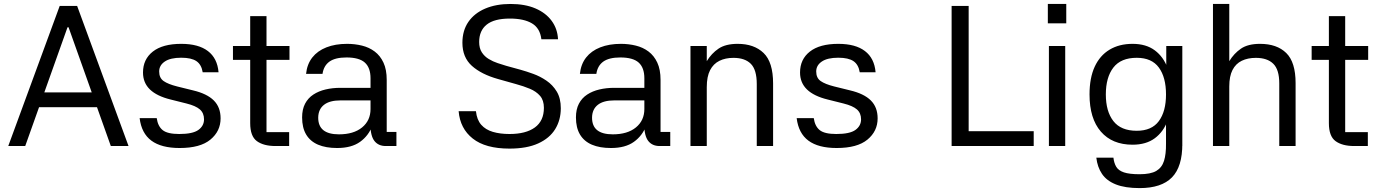

<svg xmlns="http://www.w3.org/2000/svg" viewBox="-20 -737 6945 969"><path d="M326 -599.3H320.7L107.3 0H21.7L281.3 -707H369.3L628.7 0H539.3ZM498.3 -196H150V-270.7H498.3Z M1003 -372.3Q996.7 -411.3 971.2 -428.5Q945.7 -445.7 894.7 -445.7Q840 -445.7 811.7 -426.5Q783.3 -407.3 783.3 -376.3Q783.3 -343.7 805.7 -328Q828 -312.3 874 -300.7L953.7 -281Q1024.7 -264.3 1059 -230Q1093.3 -195.7 1093.3 -139.7Q1093.3 -75 1042 -32.5Q990.7 10 886.7 10Q794 10 744 -27.2Q694 -64.3 684.7 -140.7H771Q776.7 -100 801 -80.3Q825.3 -60.7 884.7 -60.7Q952.7 -60.7 981.2 -81.2Q1009.7 -101.7 1009.7 -134.7Q1009.7 -166.3 988.8 -184.7Q968 -203 921 -214.7L841.3 -234.7Q771.7 -251.7 736.7 -285.5Q701.7 -319.3 701.7 -371Q701.7 -437.7 751.3 -476.7Q801 -515.7 894.7 -515.7Q981.7 -515.7 1029.3 -479.3Q1077 -443 1083 -372.3Z M1441 -435H1325V-70H1439.3V0H1370.7Q1310.3 0 1276.5 -24.7Q1242.7 -49.3 1242.7 -115.7V-435H1155.7V-505H1242.7V-655.7H1325V-505H1441Z M1980.7 0H1927Q1890 0 1870 -25.2Q1850 -50.3 1849.3 -107.3L1859.7 -104Q1840.7 -52.3 1797.3 -21.2Q1754 10 1681.3 10Q1624.7 10 1585.2 -6.8Q1545.7 -23.7 1525.2 -58Q1504.7 -92.3 1504.7 -144.3Q1504.7 -185 1519.7 -213.7Q1534.7 -242.3 1561.5 -259.8Q1588.3 -277.3 1623.2 -285.5Q1658 -293.7 1697.3 -293.7H1850V-342Q1850 -395.3 1821.3 -421.2Q1792.7 -447 1728.7 -447Q1672 -447 1642.8 -426.2Q1613.7 -405.3 1607.7 -364.3H1524.7Q1529.7 -413 1556 -446.7Q1582.3 -480.3 1627.3 -498Q1672.3 -515.7 1731.7 -515.7Q1771 -515.7 1807 -506.8Q1843 -498 1871 -477Q1899 -456 1915.3 -421Q1931.7 -386 1931.7 -334V-71.3H1980.7ZM1586 -144Q1585.7 -101.3 1611.8 -80.2Q1638 -59 1690.7 -59Q1764.7 -59 1807.3 -93.8Q1850 -128.7 1850 -186.7V-230.3H1698.3Q1643.7 -230.3 1615.2 -208Q1586.7 -185.7 1586 -144Z M2712.3 -538.7Q2705.7 -594.7 2664.8 -619Q2624 -643.3 2553.3 -643.3Q2474.3 -643.3 2436.3 -612.8Q2398.3 -582.3 2398.3 -525.3Q2398.3 -493.3 2411.8 -472.7Q2425.3 -452 2446.7 -439.2Q2468 -426.3 2491.7 -418.5Q2515.3 -410.7 2535.3 -404.7L2607 -385Q2636 -377 2671 -364.3Q2706 -351.7 2737.8 -330Q2769.7 -308.3 2790 -274.7Q2810.3 -241 2810.3 -190.7Q2810.3 -131.3 2782 -85.3Q2753.7 -39.3 2696.3 -13.2Q2639 13 2551.3 13Q2430 13 2366 -37.7Q2302 -88.3 2294.7 -175.7H2382Q2386.7 -132.3 2408.7 -107.3Q2430.7 -82.3 2467.2 -71.5Q2503.7 -60.7 2551.3 -60.7Q2634 -60.7 2679.5 -93.8Q2725 -127 2725 -192.7Q2725 -231 2705.5 -253.3Q2686 -275.7 2654.2 -289Q2622.3 -302.3 2584 -312.7L2494 -338Q2409.3 -361.7 2361.5 -404.7Q2313.7 -447.7 2313.7 -521Q2313.7 -582.7 2343.8 -626.5Q2374 -670.3 2428.8 -693.7Q2483.7 -717 2556.3 -717Q2629.7 -717 2682.2 -694.5Q2734.7 -672 2764.2 -631.8Q2793.7 -591.7 2796.3 -538.7Z M3362.7 0H3309Q3272 0 3252 -25.2Q3232 -50.3 3231.3 -107.3L3241.7 -104Q3222.7 -52.3 3179.3 -21.2Q3136 10 3063.3 10Q3006.7 10 2967.2 -6.8Q2927.7 -23.7 2907.2 -58Q2886.7 -92.3 2886.7 -144.3Q2886.7 -185 2901.7 -213.7Q2916.7 -242.3 2943.5 -259.8Q2970.3 -277.3 3005.2 -285.5Q3040 -293.7 3079.3 -293.7H3232V-342Q3232 -395.3 3203.3 -421.2Q3174.7 -447 3110.7 -447Q3054 -447 3024.8 -426.2Q2995.7 -405.3 2989.7 -364.3H2906.7Q2911.7 -413 2938 -446.7Q2964.3 -480.3 3009.3 -498Q3054.3 -515.7 3113.7 -515.7Q3153 -515.7 3189 -506.8Q3225 -498 3253 -477Q3281 -456 3297.3 -421Q3313.7 -386 3313.7 -334V-71.3H3362.7ZM2968 -144Q2967.7 -101.3 2993.8 -80.2Q3020 -59 3072.7 -59Q3146.7 -59 3189.3 -93.8Q3232 -128.7 3232 -186.7V-230.3H3080.3Q3025.7 -230.3 2997.2 -208Q2968.7 -185.7 2968 -144Z M3547 0H3464.7V-505H3547V-428.3Q3570.7 -467.3 3606.3 -491.5Q3642 -515.7 3703 -515.7Q3786 -515.7 3833.8 -469.5Q3881.7 -423.3 3881.7 -315.7V0H3799.3V-312.7Q3799.3 -385 3769.3 -415Q3739.3 -445 3681.7 -445Q3641 -445 3610.7 -430Q3580.3 -415 3563.7 -382.8Q3547 -350.7 3547 -297.3Z M4319 -372.3Q4312.7 -411.3 4287.2 -428.5Q4261.7 -445.7 4210.7 -445.7Q4156 -445.7 4127.7 -426.5Q4099.3 -407.3 4099.3 -376.3Q4099.3 -343.7 4121.7 -328Q4144 -312.3 4190 -300.7L4269.7 -281Q4340.7 -264.3 4375 -230Q4409.3 -195.7 4409.3 -139.7Q4409.3 -75 4358 -32.5Q4306.7 10 4202.7 10Q4110 10 4060 -27.2Q4010 -64.3 4000.7 -140.7H4087Q4092.7 -100 4117 -80.3Q4141.3 -60.7 4200.7 -60.7Q4268.7 -60.7 4297.2 -81.2Q4325.7 -101.7 4325.7 -134.7Q4325.7 -166.3 4304.8 -184.7Q4284 -203 4237 -214.7L4157.3 -234.7Q4087.7 -251.7 4052.7 -285.5Q4017.7 -319.3 4017.7 -371Q4017.7 -437.7 4067.3 -476.7Q4117 -515.7 4210.7 -515.7Q4297.7 -515.7 4345.3 -479.3Q4393 -443 4399 -372.3Z M4782.7 -707H4868.7V-74.7H5197V0H4782.7Z M5356 -505V0H5273.7V-505ZM5268.3 -717H5361.3V-619.3H5268.3Z M5696 -6.7Q5593.3 -6.7 5536 -72.7Q5478.7 -138.7 5478.7 -260.3Q5478.7 -343.7 5504.8 -400.3Q5531 -457 5579.8 -486.3Q5628.7 -515.7 5696 -515.7Q5764 -515.7 5808 -483Q5852 -450.3 5873.2 -392.7Q5894.3 -335 5894.3 -260.3Q5894.3 -186.7 5873.2 -129.2Q5852 -71.7 5808 -39.2Q5764 -6.7 5696 -6.7ZM5717 -77Q5792.7 -77 5828.7 -126Q5864.7 -175 5864.7 -260.3Q5864.7 -346.7 5828.7 -396Q5792.7 -445.3 5717 -445.3Q5637 -445.3 5599 -396Q5561 -346.7 5561 -260.3Q5561 -175 5599 -126Q5637 -77 5717 -77ZM5866 -505H5947V0H5864.7V-381.7L5866 -389ZM5947 -12Q5947.7 104 5894.8 158.2Q5842 212.3 5731.7 212.3Q5658.3 212.3 5611.7 193.8Q5565 175.3 5541.7 140.7Q5518.3 106 5513 58.7H5599.3Q5602.3 85.7 5613.5 104.7Q5624.7 123.7 5652.3 133Q5680 142.3 5731.7 142.3Q5787 142.3 5815.5 125.7Q5844 109 5854.7 74.8Q5865.3 40.7 5864.7 -12Z M6184 0H6101.7V-717H6184V-428.3Q6207.7 -467.3 6243 -491.5Q6278.3 -515.7 6339.3 -515.7Q6424.3 -515.7 6471.5 -469.5Q6518.7 -423.3 6518.7 -317.7V0H6436.3V-316Q6436.3 -385.7 6406 -415.3Q6375.7 -445 6318 -445Q6277.3 -445 6247 -430.3Q6216.7 -415.7 6200.3 -383.8Q6184 -352 6184 -300.7Z M6885 -435H6769V-70H6883.3V0H6814.7Q6754.3 0 6720.5 -24.7Q6686.7 -49.3 6686.7 -115.7V-435H6599.7V-505H6686.7V-655.7H6769V-505H6885Z"/></svg>

Font: Asta Sans Light
Style: Regular
Weight: 300
Designer: 42dot
Version: Version 1.000